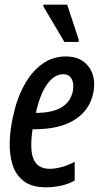

<svg xmlns="http://www.w3.org/2000/svg" viewBox="-20 -790 422 820"><path d="M176 10Q116 10 81.5 -16.5Q47 -43 33.5 -86.5Q20 -130 21.5 -183Q23 -236 35 -289Q51 -367 83 -425.5Q115 -484 160 -516.5Q205 -549 261 -549Q327 -549 359.5 -504Q392 -459 378 -391Q362 -318 298 -278Q234 -238 127 -238H119Q106 -148 124 -108.5Q142 -69 193 -69Q214 -69 241.5 -76Q269 -83 299 -99V-19Q271 -3 238.5 3.5Q206 10 176 10ZM250 -473Q213 -473 182.5 -432Q152 -391 133 -308H135Q271 -308 291 -400Q297 -433 286 -453Q275 -473 250 -473ZM255 -611 165 -763V-770H267L316 -621V-611Z"/></svg>

Font: Noto Sans ExtraCondensed Medium
Style: Italic
Weight: 500
Width: 2
Italic angle: -12°
Designer: Monotype Design Team
Foundry: Monotype Imaging Inc.
Version: Version 2.013; ttfautohint (v1.8.4.7-5d5b)